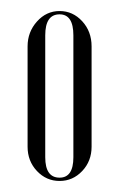

<svg xmlns="http://www.w3.org/2000/svg" viewBox="-20 -725 216 348"><path d="M88 -705Q112 -705 129 -686.5Q146 -668 146 -641V-459Q146 -433 129 -415Q112 -397 88 -397Q64 -397 47 -415Q30 -433 30 -459V-641Q30 -667 47 -686Q64 -705 88 -705ZM88 -699Q62 -699 62 -661V-440Q62 -403 88 -403Q113 -403 113 -440V-661Q113 -699 88 -699Z"/></svg>

Font: Moniqa Cond Display
Style: Regular
Weight: 400
Width: 3
Designer: Rajesh Rajput
Foundry: Rajesh Rajput
Version: Version 1.000